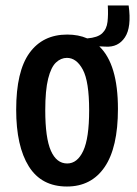

<svg xmlns="http://www.w3.org/2000/svg" viewBox="-20 -667 499 700"><path d="M224 13Q131 13 85 -60.5Q39 -134 39 -267Q39 -407 87.5 -474Q136 -541 225 -541Q266 -541 298 -527Q336 -530 352.5 -545.5Q369 -561 372 -587.5Q375 -614 373 -647H449Q460 -568 435.5 -531Q411 -494 365 -497L342 -498Q410 -433 410 -270Q410 -129 361.5 -58Q313 13 224 13ZM225 -71Q262 -71 283.5 -117Q305 -163 305 -265Q305 -370 282 -413Q259 -456 224 -456Q202 -456 184 -439Q166 -422 155.5 -380Q145 -338 145 -265Q145 -164 165.5 -117.5Q186 -71 225 -71Z"/></svg>

Font: Bricolage Grotesque 10pt Condensed Medium
Style: Regular
Weight: 500
Width: 3
Designer: Mathieu Triay
Foundry: Atelier Triay
Version: Version 1.000; ttfautohint (v1.8.4.7-5d5b);gftools[0.9.32]